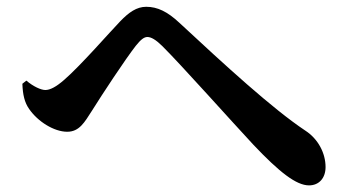

<svg xmlns="http://www.w3.org/2000/svg" viewBox="-20 -628 1040 574"><path d="M903.8 -73.8C933.9 -73.8 953.3 -95.7 953.3 -128.6C953.3 -170.3 930.8 -212.9 893.1 -237.3C794.6 -302.8 652.9 -432.9 515.8 -560.3C480.8 -593 450.8 -607.7 417.1 -607.7C388.3 -607.7 364.9 -590.8 339.3 -564.2C309.4 -533.4 222.5 -433.2 171.9 -389.3C147.4 -367.9 129.5 -358.9 115.5 -358.9C102.6 -358.9 79.4 -369.4 58.8 -387L46.9 -377.6C48 -345.3 53.3 -321.6 67.2 -302.1C92.8 -264.8 141.4 -234.1 180.9 -234.1C217.3 -234.1 232.8 -262.6 254.4 -296.2C284.6 -344.6 354.2 -450.4 385.9 -491C401.2 -510.2 411 -517.4 420.6 -517.4C431.6 -517.4 445.6 -509.6 465.3 -490.2C522 -433.9 677.5 -259.5 737.4 -195.4C815.5 -112.9 865.9 -73.8 903.8 -73.8Z"/></svg>

Font: Source Han Serif TW VF
Style: Regular
Weight: 250
Designer: Ryoko NISHIZUKA 西塚涼子 (kana & ideographs); Frank Grießhammer (Latin, Greek & Cyrillic); Wenlong ZHANG 张文龙 (bopomofo); San
Foundry: Adobe
Version: Version 2.002;hotconv 1.1.0;makeotfexe 2.6.0